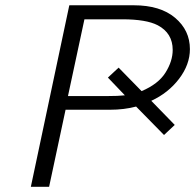

<svg xmlns="http://www.w3.org/2000/svg" viewBox="-20 -715 747 735"><path d="M98.1 0 245.1 -693.8 246.1 -694.8H492.2Q593.3 -694.8 650.1 -647Q707 -599.1 707 -526.9Q707 -467.8 665.5 -413.3Q624 -358.9 559.1 -329.1L648.9 -236.8L607.9 -198.2L501 -307.1Q455.1 -294.9 400.9 -294.9H231L168 0ZM240.2 -347.2H387.2Q434.1 -347.2 458 -350.1L393.1 -418L434.1 -456.1L522 -366.2Q585.9 -393.1 613.5 -437Q641.1 -481 641.1 -523.9Q641.1 -587.9 584 -618.2Q540 -641.1 448.2 -641.1H303.2Z"/></svg>

Font: CMU Bright
Style: Oblique
Weight: 500
Italic angle: -12°
Version: Version 0.7.0